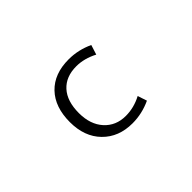

<svg xmlns="http://www.w3.org/2000/svg" viewBox="-73 -833 1146 1146"><g transform="rotate(-45 500.0 -260.0)"><path d="M675.8 -84 695.3 -25.4Q620.1 9.8 539.1 9.8Q422.9 9.8 351.1 -63.5Q279.3 -136.7 279.3 -259.8Q279.3 -386.7 348.1 -458.5Q417 -530.3 539.1 -530.3Q620.1 -530.3 695.3 -495.1L675.8 -433.6Q608.4 -468.8 542 -468.8Q454.1 -468.8 404.8 -414.6Q355.5 -360.4 355.5 -259.8Q355.5 -164.1 407.2 -106.9Q459 -49.8 542 -49.8Q611.3 -49.8 675.8 -84Z"/></g></svg>

Font: GenEi Gothic M SemiLight
Style: Regular
Weight: 350
Designer: o_tamon (Modified); [Source Han Sans]
Ryoko NISHIZUKA  (kana & ideographs); Paul D. Hunt (Latin, Greek & Cyrillic); Wenl
Version: Version 1.1a;Original Version 1.004